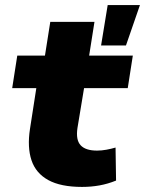

<svg xmlns="http://www.w3.org/2000/svg" viewBox="-20 -725 571 756"><path d="M303 11Q219 11 170 -16Q121 -43 104 -94Q87 -145 98 -217L123 -378H28L48 -506H157L178 -639H352L331 -506H503L483 -378H311L285 -221Q278 -174 297.5 -153Q317 -132 362 -132Q380 -132 399 -135.5Q418 -139 435 -144L437 -14Q405 -1 372 5Q339 11 303 11ZM378 -546 404 -705H531L476 -546Z"/></svg>

Font: Nunito Sans 7pt Black
Style: Italic
Weight: 900
Italic angle: -9°
Version: Version 3.101;gftools[0.9.27]